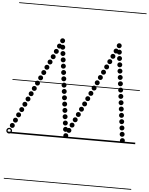

<svg xmlns="http://www.w3.org/2000/svg" viewBox="-119 -1404 1506 1943"><g transform="rotate(5 633.5 -433.0)"><path d="M473.5 -889Q463 -889 455.8 -896.2Q448.5 -903.5 448.5 -914Q448.5 -924.5 455.8 -931.8Q463 -939 473.5 -939Q484 -939 491.2 -931.8Q498.5 -924.5 498.5 -914Q498.5 -903.5 491.2 -896.2Q484 -889 473.5 -889ZM481 -825.5Q470.5 -825.5 463.2 -832.8Q456 -840 456 -850.5Q456 -861 463.2 -868.2Q470.5 -875.5 481 -875.5Q491.5 -875.5 498.8 -868.2Q506 -861 506 -850.5Q506 -840 498.8 -832.8Q491.5 -825.5 481 -825.5ZM489 -762Q478.5 -762 471.2 -769.2Q464 -776.5 464 -787Q464 -797.5 471.2 -804.8Q478.5 -812 489 -812Q499.5 -812 506.8 -804.8Q514 -797.5 514 -787Q514 -776.5 506.8 -769.2Q499.5 -762 489 -762ZM496.5 -698.5Q486 -698.5 478.8 -705.8Q471.5 -713 471.5 -723.5Q471.5 -734 478.8 -741.2Q486 -748.5 496.5 -748.5Q507 -748.5 514.2 -741.2Q521.5 -734 521.5 -723.5Q521.5 -713 514.2 -705.8Q507 -698.5 496.5 -698.5ZM504.5 -635Q494 -635 486.8 -642.2Q479.5 -649.5 479.5 -660Q479.5 -670.5 486.8 -677.8Q494 -685 504.5 -685Q515 -685 522.2 -677.8Q529.5 -670.5 529.5 -660Q529.5 -649.5 522.2 -642.2Q515 -635 504.5 -635ZM512 -571.5Q501.5 -571.5 494.2 -578.8Q487 -586 487 -596.5Q487 -607 494.2 -614.2Q501.5 -621.5 512 -621.5Q522.5 -621.5 529.8 -614.2Q537 -607 537 -596.5Q537 -586 529.8 -578.8Q522.5 -571.5 512 -571.5ZM520 -508Q509.5 -508 502.2 -515.2Q495 -522.5 495 -533Q495 -543.5 502.2 -550.8Q509.5 -558 520 -558Q530.5 -558 537.8 -550.8Q545 -543.5 545 -533Q545 -522.5 537.8 -515.2Q530.5 -508 520 -508ZM527.5 -444.5Q517 -444.5 509.8 -451.8Q502.5 -459 502.5 -469.5Q502.5 -480 509.8 -487.2Q517 -494.5 527.5 -494.5Q538 -494.5 545.2 -487.2Q552.5 -480 552.5 -469.5Q552.5 -459 545.2 -451.8Q538 -444.5 527.5 -444.5ZM535.5 -381Q525 -381 517.8 -388.2Q510.5 -395.5 510.5 -406Q510.5 -416.5 517.8 -423.8Q525 -431 535.5 -431Q546 -431 553.2 -423.8Q560.5 -416.5 560.5 -406Q560.5 -395.5 553.2 -388.2Q546 -381 535.5 -381ZM543 -317.5Q532.5 -317.5 525.2 -324.8Q518 -332 518 -342.5Q518 -353 525.2 -360.2Q532.5 -367.5 543 -367.5Q553.5 -367.5 560.8 -360.2Q568 -353 568 -342.5Q568 -332 560.8 -324.8Q553.5 -317.5 543 -317.5ZM551 -254Q540.5 -254 533.2 -261.2Q526 -268.5 526 -279Q526 -289.5 533.2 -296.8Q540.5 -304 551 -304Q561.5 -304 568.8 -296.8Q576 -289.5 576 -279Q576 -268.5 568.8 -261.2Q561.5 -254 551 -254ZM558.5 -190.5Q548 -190.5 540.8 -197.8Q533.5 -205 533.5 -215.5Q533.5 -226 540.8 -233.2Q548 -240.5 558.5 -240.5Q569 -240.5 576.2 -233.2Q583.5 -226 583.5 -215.5Q583.5 -205 576.2 -197.8Q569 -190.5 558.5 -190.5ZM566.5 -127Q556 -127 548.8 -134.2Q541.5 -141.5 541.5 -152Q541.5 -162.5 548.8 -169.8Q556 -177 566.5 -177Q577 -177 584.2 -169.8Q591.5 -162.5 591.5 -152Q591.5 -141.5 584.2 -134.2Q577 -127 566.5 -127ZM574 -63.5Q563.5 -63.5 556.2 -70.8Q549 -78 549 -88.5Q549 -99 556.2 -106.2Q563.5 -113.5 574 -113.5Q584.5 -113.5 591.8 -106.2Q599 -99 599 -88.5Q599 -78 591.8 -70.8Q584.5 -63.5 574 -63.5ZM34 -56Q23.5 -56 16.2 -63.2Q9 -70.5 9 -81Q9 -91.5 16.2 -98.8Q23.5 -106 34 -106Q44.5 -106 51.8 -98.8Q59 -91.5 59 -81Q59 -70.5 51.8 -63.2Q44.5 -56 34 -56ZM61 -112Q50.5 -112 43.2 -119.2Q36 -126.5 36 -137Q36 -147.5 43.2 -154.8Q50.5 -162 61 -162Q71.5 -162 78.8 -154.8Q86 -147.5 86 -137Q86 -126.5 78.8 -119.2Q71.5 -112 61 -112ZM88 -168.5Q77.5 -168.5 70.2 -175.8Q63 -183 63 -193.5Q63 -204 70.2 -211.2Q77.5 -218.5 88 -218.5Q98.5 -218.5 105.8 -211.2Q113 -204 113 -193.5Q113 -183 105.8 -175.8Q98.5 -168.5 88 -168.5ZM115 -224.5Q104.5 -224.5 97.2 -231.8Q90 -239 90 -249.5Q90 -260 97.2 -267.2Q104.5 -274.5 115 -274.5Q125.5 -274.5 132.8 -267.2Q140 -260 140 -249.5Q140 -239 132.8 -231.8Q125.5 -224.5 115 -224.5ZM142 -280.5Q131.5 -280.5 124.2 -287.8Q117 -295 117 -305.5Q117 -316 124.2 -323.2Q131.5 -330.5 142 -330.5Q152.5 -330.5 159.8 -323.2Q167 -316 167 -305.5Q167 -295 159.8 -287.8Q152.5 -280.5 142 -280.5ZM169 -336.5Q158.5 -336.5 151.2 -343.8Q144 -351 144 -361.5Q144 -372 151.2 -379.2Q158.5 -386.5 169 -386.5Q179.5 -386.5 186.8 -379.2Q194 -372 194 -361.5Q194 -351 186.8 -343.8Q179.5 -336.5 169 -336.5ZM196 -392.5Q185.5 -392.5 178.2 -399.8Q171 -407 171 -417.5Q171 -428 178.2 -435.2Q185.5 -442.5 196 -442.5Q206.5 -442.5 213.8 -435.2Q221 -428 221 -417.5Q221 -407 213.8 -399.8Q206.5 -392.5 196 -392.5ZM223 -448.5Q212.5 -448.5 205.2 -455.8Q198 -463 198 -473.5Q198 -484 205.2 -491.2Q212.5 -498.5 223 -498.5Q233.5 -498.5 240.8 -491.2Q248 -484 248 -473.5Q248 -463 240.8 -455.8Q233.5 -448.5 223 -448.5ZM250.5 -505Q240 -505 232.8 -512.2Q225.5 -519.5 225.5 -530Q225.5 -540.5 232.8 -547.8Q240 -555 250.5 -555Q261 -555 268.2 -547.8Q275.5 -540.5 275.5 -530Q275.5 -519.5 268.2 -512.2Q261 -505 250.5 -505ZM277.5 -561Q267 -561 259.8 -568.2Q252.5 -575.5 252.5 -586Q252.5 -596.5 259.8 -603.8Q267 -611 277.5 -611Q288 -611 295.2 -603.8Q302.5 -596.5 302.5 -586Q302.5 -575.5 295.2 -568.2Q288 -561 277.5 -561ZM304.5 -617Q294 -617 286.8 -624.2Q279.5 -631.5 279.5 -642Q279.5 -652.5 286.8 -659.8Q294 -667 304.5 -667Q315 -667 322.2 -659.8Q329.5 -652.5 329.5 -642Q329.5 -631.5 322.2 -624.2Q315 -617 304.5 -617ZM331.5 -673Q321 -673 313.8 -680.2Q306.5 -687.5 306.5 -698Q306.5 -708.5 313.8 -715.8Q321 -723 331.5 -723Q342 -723 349.2 -715.8Q356.5 -708.5 356.5 -698Q356.5 -687.5 349.2 -680.2Q342 -673 331.5 -673ZM358.5 -729Q348 -729 340.8 -736.2Q333.5 -743.5 333.5 -754Q333.5 -764.5 340.8 -771.8Q348 -779 358.5 -779Q369 -779 376.2 -771.8Q383.5 -764.5 383.5 -754Q383.5 -743.5 376.2 -736.2Q369 -729 358.5 -729ZM385.5 -785Q375 -785 367.8 -792.2Q360.5 -799.5 360.5 -810Q360.5 -820.5 367.8 -827.8Q375 -835 385.5 -835Q396 -835 403.2 -827.8Q410.5 -820.5 410.5 -810Q410.5 -799.5 403.2 -792.2Q396 -785 385.5 -785ZM412.5 -841.5Q402 -841.5 394.8 -848.8Q387.5 -856 387.5 -866.5Q387.5 -877 394.8 -884.2Q402 -891.5 412.5 -891.5Q423 -891.5 430.2 -884.2Q437.5 -877 437.5 -866.5Q437.5 -856 430.2 -848.8Q423 -841.5 412.5 -841.5ZM439.5 -897.5Q429 -897.5 421.8 -904.8Q414.5 -912 414.5 -922.5Q414.5 -933 421.8 -940.2Q429 -947.5 439.5 -947.5Q450 -947.5 457.2 -940.2Q464.5 -933 464.5 -922.5Q464.5 -912 457.2 -904.8Q450 -897.5 439.5 -897.5ZM466.5 -954Q456 -954 448.8 -961.2Q441.5 -968.5 441.5 -979Q441.5 -989.5 448.8 -996.8Q456 -1004 466.5 -1004Q477 -1004 484.2 -996.8Q491.5 -989.5 491.5 -979Q491.5 -968.5 484.2 -961.2Q477 -954 466.5 -954ZM1048.5 -889Q1038 -889 1030.8 -896.2Q1023.5 -903.5 1023.5 -914Q1023.5 -924.5 1030.8 -931.8Q1038 -939 1048.5 -939Q1059 -939 1066.2 -931.8Q1073.5 -924.5 1073.5 -914Q1073.5 -903.5 1066.2 -896.2Q1059 -889 1048.5 -889ZM1056 -825.5Q1045.5 -825.5 1038.2 -832.8Q1031 -840 1031 -850.5Q1031 -861 1038.2 -868.2Q1045.5 -875.5 1056 -875.5Q1066.5 -875.5 1073.8 -868.2Q1081 -861 1081 -850.5Q1081 -840 1073.8 -832.8Q1066.5 -825.5 1056 -825.5ZM1064 -762Q1053.5 -762 1046.2 -769.2Q1039 -776.5 1039 -787Q1039 -797.5 1046.2 -804.8Q1053.5 -812 1064 -812Q1074.5 -812 1081.8 -804.8Q1089 -797.5 1089 -787Q1089 -776.5 1081.8 -769.2Q1074.5 -762 1064 -762ZM1071.5 -698.5Q1061 -698.5 1053.8 -705.8Q1046.5 -713 1046.5 -723.5Q1046.5 -734 1053.8 -741.2Q1061 -748.5 1071.5 -748.5Q1082 -748.5 1089.2 -741.2Q1096.5 -734 1096.5 -723.5Q1096.5 -713 1089.2 -705.8Q1082 -698.5 1071.5 -698.5ZM1079.5 -635Q1069 -635 1061.8 -642.2Q1054.5 -649.5 1054.5 -660Q1054.5 -670.5 1061.8 -677.8Q1069 -685 1079.5 -685Q1090 -685 1097.2 -677.8Q1104.5 -670.5 1104.5 -660Q1104.5 -649.5 1097.2 -642.2Q1090 -635 1079.5 -635ZM1087 -571.5Q1076.5 -571.5 1069.2 -578.8Q1062 -586 1062 -596.5Q1062 -607 1069.2 -614.2Q1076.5 -621.5 1087 -621.5Q1097.5 -621.5 1104.8 -614.2Q1112 -607 1112 -596.5Q1112 -586 1104.8 -578.8Q1097.5 -571.5 1087 -571.5ZM1095 -508Q1084.5 -508 1077.2 -515.2Q1070 -522.5 1070 -533Q1070 -543.5 1077.2 -550.8Q1084.5 -558 1095 -558Q1105.5 -558 1112.8 -550.8Q1120 -543.5 1120 -533Q1120 -522.5 1112.8 -515.2Q1105.5 -508 1095 -508ZM1102.5 -444.5Q1092 -444.5 1084.8 -451.8Q1077.5 -459 1077.5 -469.5Q1077.5 -480 1084.8 -487.2Q1092 -494.5 1102.5 -494.5Q1113 -494.5 1120.2 -487.2Q1127.5 -480 1127.5 -469.5Q1127.5 -459 1120.2 -451.8Q1113 -444.5 1102.5 -444.5ZM1110.5 -381Q1100 -381 1092.8 -388.2Q1085.5 -395.5 1085.5 -406Q1085.5 -416.5 1092.8 -423.8Q1100 -431 1110.5 -431Q1121 -431 1128.2 -423.8Q1135.5 -416.5 1135.5 -406Q1135.5 -395.5 1128.2 -388.2Q1121 -381 1110.5 -381ZM1118 -317.5Q1107.5 -317.5 1100.2 -324.8Q1093 -332 1093 -342.5Q1093 -353 1100.2 -360.2Q1107.5 -367.5 1118 -367.5Q1128.5 -367.5 1135.8 -360.2Q1143 -353 1143 -342.5Q1143 -332 1135.8 -324.8Q1128.5 -317.5 1118 -317.5ZM1126 -254Q1115.5 -254 1108.2 -261.2Q1101 -268.5 1101 -279Q1101 -289.5 1108.2 -296.8Q1115.5 -304 1126 -304Q1136.5 -304 1143.8 -296.8Q1151 -289.5 1151 -279Q1151 -268.5 1143.8 -261.2Q1136.5 -254 1126 -254ZM1133.5 -190.5Q1123 -190.5 1115.8 -197.8Q1108.5 -205 1108.5 -215.5Q1108.5 -226 1115.8 -233.2Q1123 -240.5 1133.5 -240.5Q1144 -240.5 1151.2 -233.2Q1158.5 -226 1158.5 -215.5Q1158.5 -205 1151.2 -197.8Q1144 -190.5 1133.5 -190.5ZM1141.5 -127Q1131 -127 1123.8 -134.2Q1116.5 -141.5 1116.5 -152Q1116.5 -162.5 1123.8 -169.8Q1131 -177 1141.5 -177Q1152 -177 1159.2 -169.8Q1166.5 -162.5 1166.5 -152Q1166.5 -141.5 1159.2 -134.2Q1152 -127 1141.5 -127ZM1149 -63.5Q1138.5 -63.5 1131.2 -70.8Q1124 -78 1124 -88.5Q1124 -99 1131.2 -106.2Q1138.5 -113.5 1149 -113.5Q1159.5 -113.5 1166.8 -106.2Q1174 -99 1174 -88.5Q1174 -78 1166.8 -70.8Q1159.5 -63.5 1149 -63.5ZM1157 0Q1146.5 0 1139.2 -7.2Q1132 -14.5 1132 -25Q1132 -35.5 1139.2 -42.8Q1146.5 -50 1157 -50Q1167.5 -50 1174.8 -42.8Q1182 -35.5 1182 -25Q1182 -14.5 1174.8 -7.2Q1167.5 0 1157 0ZM582 0Q571.5 0 564.2 -7.2Q557 -14.5 557 -25Q557 -35.5 564.2 -42.8Q571.5 -50 582 -50Q592.5 -50 599.8 -42.8Q607 -35.5 607 -25Q607 -14.5 599.8 -7.2Q592.5 0 582 0ZM609 -56Q598.5 -56 591.2 -63.2Q584 -70.5 584 -81Q584 -91.5 591.2 -98.8Q598.5 -106 609 -106Q619.5 -106 626.8 -98.8Q634 -91.5 634 -81Q634 -70.5 626.8 -63.2Q619.5 -56 609 -56ZM636 -112Q625.5 -112 618.2 -119.2Q611 -126.5 611 -137Q611 -147.5 618.2 -154.8Q625.5 -162 636 -162Q646.5 -162 653.8 -154.8Q661 -147.5 661 -137Q661 -126.5 653.8 -119.2Q646.5 -112 636 -112ZM663 -168.5Q652.5 -168.5 645.2 -175.8Q638 -183 638 -193.5Q638 -204 645.2 -211.2Q652.5 -218.5 663 -218.5Q673.5 -218.5 680.8 -211.2Q688 -204 688 -193.5Q688 -183 680.8 -175.8Q673.5 -168.5 663 -168.5ZM690 -224.5Q679.5 -224.5 672.2 -231.8Q665 -239 665 -249.5Q665 -260 672.2 -267.2Q679.5 -274.5 690 -274.5Q700.5 -274.5 707.8 -267.2Q715 -260 715 -249.5Q715 -239 707.8 -231.8Q700.5 -224.5 690 -224.5ZM717 -280.5Q706.5 -280.5 699.2 -287.8Q692 -295 692 -305.5Q692 -316 699.2 -323.2Q706.5 -330.5 717 -330.5Q727.5 -330.5 734.8 -323.2Q742 -316 742 -305.5Q742 -295 734.8 -287.8Q727.5 -280.5 717 -280.5ZM744 -336.5Q733.5 -336.5 726.2 -343.8Q719 -351 719 -361.5Q719 -372 726.2 -379.2Q733.5 -386.5 744 -386.5Q754.5 -386.5 761.8 -379.2Q769 -372 769 -361.5Q769 -351 761.8 -343.8Q754.5 -336.5 744 -336.5ZM771 -392.5Q760.5 -392.5 753.2 -399.8Q746 -407 746 -417.5Q746 -428 753.2 -435.2Q760.5 -442.5 771 -442.5Q781.5 -442.5 788.8 -435.2Q796 -428 796 -417.5Q796 -407 788.8 -399.8Q781.5 -392.5 771 -392.5ZM798 -448.5Q787.5 -448.5 780.2 -455.8Q773 -463 773 -473.5Q773 -484 780.2 -491.2Q787.5 -498.5 798 -498.5Q808.5 -498.5 815.8 -491.2Q823 -484 823 -473.5Q823 -463 815.8 -455.8Q808.5 -448.5 798 -448.5ZM825.5 -505Q815 -505 807.8 -512.2Q800.5 -519.5 800.5 -530Q800.5 -540.5 807.8 -547.8Q815 -555 825.5 -555Q836 -555 843.2 -547.8Q850.5 -540.5 850.5 -530Q850.5 -519.5 843.2 -512.2Q836 -505 825.5 -505ZM852.5 -561Q842 -561 834.8 -568.2Q827.5 -575.5 827.5 -586Q827.5 -596.5 834.8 -603.8Q842 -611 852.5 -611Q863 -611 870.2 -603.8Q877.5 -596.5 877.5 -586Q877.5 -575.5 870.2 -568.2Q863 -561 852.5 -561ZM879.5 -617Q869 -617 861.8 -624.2Q854.5 -631.5 854.5 -642Q854.5 -652.5 861.8 -659.8Q869 -667 879.5 -667Q890 -667 897.2 -659.8Q904.5 -652.5 904.5 -642Q904.5 -631.5 897.2 -624.2Q890 -617 879.5 -617ZM906.5 -673Q896 -673 888.8 -680.2Q881.5 -687.5 881.5 -698Q881.5 -708.5 888.8 -715.8Q896 -723 906.5 -723Q917 -723 924.2 -715.8Q931.5 -708.5 931.5 -698Q931.5 -687.5 924.2 -680.2Q917 -673 906.5 -673ZM933.5 -729Q923 -729 915.8 -736.2Q908.5 -743.5 908.5 -754Q908.5 -764.5 915.8 -771.8Q923 -779 933.5 -779Q944 -779 951.2 -771.8Q958.5 -764.5 958.5 -754Q958.5 -743.5 951.2 -736.2Q944 -729 933.5 -729ZM960.5 -785Q950 -785 942.8 -792.2Q935.5 -799.5 935.5 -810Q935.5 -820.5 942.8 -827.8Q950 -835 960.5 -835Q971 -835 978.2 -827.8Q985.5 -820.5 985.5 -810Q985.5 -799.5 978.2 -792.2Q971 -785 960.5 -785ZM987.5 -841.5Q977 -841.5 969.8 -848.8Q962.5 -856 962.5 -866.5Q962.5 -877 969.8 -884.2Q977 -891.5 987.5 -891.5Q998 -891.5 1005.2 -884.2Q1012.5 -877 1012.5 -866.5Q1012.5 -856 1005.2 -848.8Q998 -841.5 987.5 -841.5ZM1014.5 -897.5Q1004 -897.5 996.8 -904.8Q989.5 -912 989.5 -922.5Q989.5 -933 996.8 -940.2Q1004 -947.5 1014.5 -947.5Q1025 -947.5 1032.2 -940.2Q1039.5 -933 1039.5 -922.5Q1039.5 -912 1032.2 -904.8Q1025 -897.5 1014.5 -897.5ZM1041.5 -954Q1031 -954 1023.8 -961.2Q1016.5 -968.5 1016.5 -979Q1016.5 -989.5 1023.8 -996.8Q1031 -1004 1041.5 -1004Q1052 -1004 1059.2 -996.8Q1066.5 -989.5 1066.5 -979Q1066.5 -968.5 1059.2 -961.2Q1052 -954 1041.5 -954ZM7 3.5Q-5 3.5 -13.5 -5Q-22 -13.5 -22 -25.5Q-22 -37.5 -13.5 -46Q-5 -54.5 7 -54.5Q19 -54.5 27.5 -46Q36 -37.5 36 -25.5Q36 -13.5 27.5 -5Q19 3.5 7 3.5ZM7 -10Q13.5 -10 18 -14.8Q22.5 -19.5 22.5 -26Q22.5 -32 18 -36.5Q13.5 -41 7 -41Q0.5 -41 -4 -36.5Q-8.5 -32 -8.5 -26Q-8.5 -19.5 -4 -14.8Q0.5 -10 7 -10ZM-5 455H1289V463H-5ZM-5 -16H1289V0H-5ZM-5 -549H1289V-541H-5ZM-5 -1329H1289V-1321H-5Z"/></g></svg>

Font: Edu SA Dotted Guide
Style: Regular
Weight: 400
Designer: Tina and Corey Anderson, Eben Sorkin, Mirko Velimirovic
Foundry: Google for Education
Version: Version 2.000